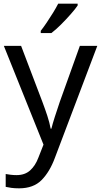

<svg xmlns="http://www.w3.org/2000/svg" viewBox="-20 -786 550 1046"><path d="M1 -536H95L211 -231Q226 -191 238 -154.5Q250 -118 256 -85H260Q266 -110 279 -150.5Q292 -191 306 -232L415 -536H510L279 74Q251 150 206.5 195Q162 240 84 240Q60 240 42 237.5Q24 235 11 232V162Q22 164 37.5 166Q53 168 70 168Q116 168 144.5 142Q173 116 189 73L217 2ZM403 -756Q391 -738 366 -709.5Q341 -681 312.5 -652.5Q284 -624 260 -606H202V-618Q217 -637 234.5 -663Q252 -689 269 -716.5Q286 -744 297 -766H403Z"/></svg>

Font: Noto Sans Yi
Style: Regular
Weight: 400
Designer: Monotype Design Team
Foundry: Monotype Imaging Inc.
Version: Version 2.002; ttfautohint (v1.8.4.7-5d5b)